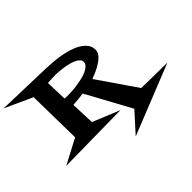

<svg xmlns="http://www.w3.org/2000/svg" viewBox="-254 -960 1523 1523"><g transform="rotate(-45 508.0 -198.0)"><path d="M1095.7 14.6 503.9 251 651.4 87.9 447.3 -287.1Q418 -283.2 389.2 -280.3Q360.4 -277.3 331.1 -275.4L338.9 -75.2L566.4 17.6L-50.8 26.4L159.2 -84L151.4 -542L-80.1 -647.5L389.6 -633.8Q416 -632.8 454.6 -629.9Q493.2 -627 534.7 -620.1Q576.2 -613.3 617.7 -600.6Q659.2 -587.9 691.9 -568.8Q724.6 -549.8 745.1 -522.9Q765.6 -496.1 765.6 -459Q765.6 -442.4 757.8 -427.7Q750 -413.1 736.8 -399.9Q723.6 -386.7 707.5 -375.5Q691.4 -364.3 673.8 -354.5Q633.8 -332 583 -314.5L806.6 10.7ZM630.9 -459Q630.9 -476.6 617.2 -489.7Q603.5 -502.9 581.5 -512.7Q559.6 -522.5 532.7 -528.8Q505.9 -535.2 480.5 -538.6Q455.1 -542 434.1 -543.5Q413.1 -544.9 401.4 -544.9Q378.9 -544.9 356.4 -543.9Q334 -543 311.5 -541L317.4 -360.4Q329.1 -359.4 340.3 -359.4Q351.6 -359.4 364.3 -359.4Q377 -359.4 401.9 -360.8Q426.8 -362.3 456.5 -366.7Q486.3 -371.1 517.1 -377.9Q547.9 -384.8 573.2 -396Q598.6 -407.2 614.7 -422.9Q630.9 -438.5 630.9 -459Z"/></g></svg>

Font: Fontdiner Swanky
Style: Regular
Weight: 400
Designer: Font Diner, Inc
Foundry: Font Diner, Inc
Version: Version 1.000